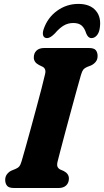

<svg xmlns="http://www.w3.org/2000/svg" viewBox="-20 -940 521 960"><path d="M267.5 -130.5Q264 -114 267.8 -105.8Q271.5 -97.5 281 -92.5L298.5 -85Q324.5 -71.5 324.5 -47.5Q324.5 -26 311 -13Q297.5 0 273 0H50Q24 0 15 -11.5Q6 -23 6 -40.5Q6 -58 15.8 -70Q25.5 -82 38.5 -87.5L57 -95Q69.5 -100 76.2 -108Q83 -116 88.5 -135.5Q96.5 -162.5 108.5 -205.5Q120.5 -248.5 134.5 -299.5Q148.5 -350.5 162.2 -401.8Q176 -453 187.5 -497Q199 -541 205.5 -570Q212 -597.5 191.5 -607L175 -615Q149 -628.5 149 -652.5Q149 -674 162.5 -687Q176 -700 201.5 -700H424Q450.5 -700 459.2 -688.8Q468 -677.5 468 -660Q468 -642 458 -630.2Q448 -618.5 434.5 -612.5L415 -605Q402.5 -599.5 396.5 -592Q390.5 -584.5 385 -566Q376 -535.5 363 -487.8Q350 -440 335 -385.2Q320 -330.5 306.2 -278.5Q292.5 -226.5 282 -186.8Q271.5 -147 267.5 -130.5ZM346.5 -825Q320 -825 298.5 -812.2Q277 -799.5 254.5 -773Q231.5 -749.5 215.5 -749.5Q200.5 -749.5 196 -762Q191.5 -774.5 198.5 -795Q218.5 -852.5 266 -886.5Q313.5 -920.5 372 -920.5Q430.5 -920.5 459.5 -886.2Q488.5 -852 478 -794.5Q474.5 -774.5 463.2 -762Q452 -749.5 437 -749.5Q420.5 -749.5 411 -773Q403 -799.5 388.2 -812.2Q373.5 -825 346.5 -825Z"/></svg>

Font: Fraunces 72pt SuperSoft
Style: Bold Italic
Weight: 700
Italic angle: -16°
Version: Version 1.000;[0bf87f6ff]